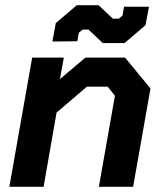

<svg xmlns="http://www.w3.org/2000/svg" viewBox="-20 -720 632 740"><path d="M104 -498H226L211 -415L309 -498H462L560 -379L493 0H361L423 -351L395 -386H315L198 -286L148 0H16ZM321 -606H299L284 -594L278 -561L182 -560L195 -631L276 -700H360L415 -648H438L452 -660L458 -694H554L541 -623L460 -554H376Z"/></svg>

Font: Chakra Petch
Style: Bold Italic
Weight: 700
Italic angle: -10°
Designer: Katatrad Aksorn Co.,Ltd.
Foundry: Cadson Demak Co.,Ltd.
Version: Version 1.000; ttfautohint (v1.6)